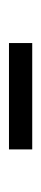

<svg xmlns="http://www.w3.org/2000/svg" viewBox="144 -490 90 417"><g transform="rotate(-90 188.5 -281.0)"><path d="M73 -255.5V-306H304V-255.5Z"/></g></svg>

Font: Encode Sans SemiCondensed SemiCondensed Light
Style: Regular
Weight: 300
Width: 4
Designer: Multiple Designers
Foundry: Impallari Type
Version: Version 3.000; ttfautohint (v1.8.3) -l 8 -r 50 -G 200 -x 14 